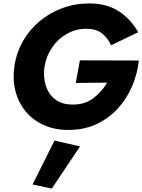

<svg xmlns="http://www.w3.org/2000/svg" viewBox="-20 -736 830 1120"><path d="M422 -252 605 -254Q575 -202 525 -163.5Q475 -125 401 -126Q339 -127 300 -158Q261 -189 246 -240Q231 -291 240 -350Q251 -412 286 -462Q321 -512 373.5 -540.5Q426 -569 486 -568Q541 -568 575 -541Q609 -514 628 -472L786 -548Q743 -625 672.5 -670.5Q602 -716 501 -716Q419 -716 345 -689Q271 -662 212 -613Q153 -564 114.5 -497Q76 -430 64 -350Q53 -273 70 -205.5Q87 -138 129 -87Q171 -36 234.5 -7Q298 22 379 22Q468 22 539.5 -10.5Q611 -43 664 -99.5Q717 -156 749 -229Q781 -302 790 -383L446 -384ZM298 84 170 340 282 364 447 118Z"/></svg>

Font: Jost* 700 Bold Italic
Style: Bold Italic
Weight: 700
Italic angle: -10°
Version: Version 3.200; ttfautohint (v0.97) -l 8 -r 50 -G 200 -x 14 -